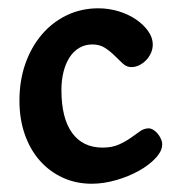

<svg xmlns="http://www.w3.org/2000/svg" viewBox="-20 -423 432 467"><path d="M219.2 -402.8Q244.6 -402.8 268.6 -395.5Q292.5 -388.2 310.8 -375.7Q329.1 -363.3 340.3 -347.4Q351.6 -331.5 351.6 -314.9Q351.6 -304.2 347.2 -294.2Q342.8 -284.2 335.4 -276.6Q328.1 -269 318.8 -264.4Q309.6 -259.8 299.3 -259.8Q288.1 -259.8 278.8 -268.3Q269.5 -276.9 259 -287.4Q248.5 -297.9 235.6 -306.4Q222.7 -314.9 204.6 -314.9Q187 -314.9 172.9 -306.6Q158.7 -298.3 149.2 -283.4Q139.6 -268.6 134.5 -248.3Q129.4 -228 129.4 -204.1Q129.4 -135.7 155.3 -99.9Q181.2 -64 229.5 -64Q252.4 -64 268.8 -71.3Q285.2 -78.6 297.6 -87.4Q310.1 -96.2 320.3 -103.5Q330.6 -110.8 341.3 -110.8Q347.2 -110.8 353 -107.2Q358.9 -103.5 363.5 -97.9Q368.2 -92.3 371.3 -85.4Q374.5 -78.6 374.5 -71.8Q374.5 -55.7 358.6 -38.6Q342.8 -21.5 317.9 -7.6Q293 6.3 262.5 15.1Q231.9 23.9 203.1 23.9Q164.6 23.9 132.3 9Q100.1 -5.9 76.7 -32.5Q53.2 -59.1 40.3 -96.2Q27.3 -133.3 27.3 -178.2Q27.3 -227.1 41.7 -268.1Q56.2 -309.1 81.8 -339.1Q107.4 -369.1 142.6 -386Q177.7 -402.8 219.2 -402.8Z"/></svg>

Font: Gochi Hand Cyrillic
Style: Regular
Weight: 400
Designer: Juan Pablo del Peral; Denis Ignatov
Foundry: Juan Pablo del Peral; Denis Ignatov
Version: Version 1.00 June 29, 2018, initial release